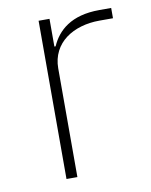

<svg xmlns="http://www.w3.org/2000/svg" viewBox="-65 -557 476 607"><g transform="rotate(-10 173.5 -254.0)"><path d="M100 0V-508H135V-419H139C160 -467 204 -508 295 -508H333V-475H289C248 -475 209 -464 181 -443C153 -422 135 -390 135 -349V0Z"/></g></svg>

Font: Plexus Sans ExtraLight
Style: Regular
Weight: 250
Version: Version 2.001;PS 002.001;hotconv 1.0.70;makeotf.lib2.5.58329